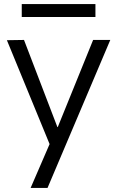

<svg xmlns="http://www.w3.org/2000/svg" viewBox="-20 -717 573 947"><path d="M131 210 224.6 -6.3 14 -518.7 98.4 -520 263 -90.4H265L439.3 -520H524L214.4 210ZM87.3 -633V-697H450.7V-633Z"/></svg>

Font: M PLUS 1 Thin
Style: Regular
Weight: 100
Designer: Coji Morishita
Foundry: UNDERFOREST DESIGN
Version: Version 1.001